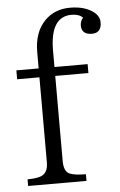

<svg xmlns="http://www.w3.org/2000/svg" viewBox="-52 -769 497 797"><g transform="rotate(-5 196.0 -371.0)"><path d="M118.7 -492.2V-560.1Q118.7 -644 165.5 -690.9Q206.5 -731.9 270.5 -731.9Q333 -731.9 370.6 -702.1Q391.6 -684.1 391.6 -660.2Q391.6 -616.2 351.6 -616.2Q308.6 -616.2 308.6 -654.8Q308.6 -672.4 320.8 -686Q304.7 -702.1 273.9 -702.1Q184.6 -702.1 184.6 -560.1V-492.2H322.8V-455.1H184.6V-100.6Q184.6 -57.6 207.5 -46.9Q228.5 -37.6 275.9 -37.6V-9.8H32.7V-37.6Q66.4 -37.6 85.4 -43.9Q118.7 -54.2 118.7 -100.6V-455.1H25.9V-492.2Z"/></g></svg>

Font: I.Ming
Style: Regular
Weight: 400
Designer: Ichiten Fonts Project
Version: Version 5.10 Mar 24, 2018